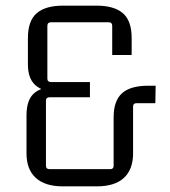

<svg xmlns="http://www.w3.org/2000/svg" viewBox="-20 -658 604 681"><path d="M323 3H203Q140 3 107 -27Q74 -57 74 -114V-249Q74 -308 105.5 -331Q137 -354 202 -353L210 -327Q147 -327 113 -350Q79 -373 79 -429V-523Q79 -584 110 -611Q141 -638 204 -638H322Q385 -638 416 -611Q447 -584 447 -523V-463H378V-566Q378 -579 366 -579H161Q148 -579 148 -566V-379Q148 -367 161 -367H299V-313H156Q143 -313 143 -301V-70Q143 -58 156 -58H371Q383 -58 383 -70V-242Q383 -300 412.5 -327Q442 -354 506 -354H532L531 -292H464Q452 -292 452 -280V-114Q452 -57 419.5 -27Q387 3 323 3Z"/></svg>

Font: Gemunu Libre ExtraLight Light
Style: Regular
Weight: 300
Version: Version 1.100